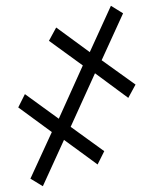

<svg xmlns="http://www.w3.org/2000/svg" viewBox="-20 -645 530 663"><path d="M128 -2 85 -28 159 -189 43 -274 66 -320 183 -235 266 -419 149 -504 174 -550 290 -465 363 -625 405 -599 331 -437 448 -353 423 -307 308 -392 224 -207 340 -123 317 -77 201 -162Z"/></svg>

Font: Noto Serif ExtraCondensed SemiBold
Style: Regular
Weight: 600
Width: 2
Designer: Monotype Design Team
Foundry: Monotype Imaging Inc.
Version: Version 2.015; ttfautohint (v1.8.4.7-5d5b)